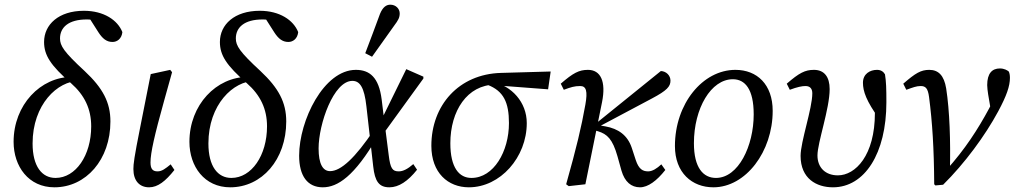

<svg xmlns="http://www.w3.org/2000/svg" viewBox="-20 -786 4328 819"><path d="M212 13C347 13 451 -105 451 -268C451 -349 419 -410 341 -483C252 -565 236 -591 236 -622C236 -669 272 -703 350 -703C379 -703 407 -697 439 -672L411 -713L351 -725L400 -648C417 -622 434 -607 460 -607C480 -607 499 -621 502 -649C482 -700 423 -740 338 -740C230 -740 168 -681 168 -607C168 -550 196 -507 283 -431C341 -380 369 -321 369 -247C369 -123 303 -27 217 -27C159 -27 119 -76 119 -174C119 -340 225 -441 318 -441L287 -464V-458C153 -458 38 -339 38 -181C38 -76 102 13 212 13Z M616 13C653 13 686 -13 724 -61L708 -85C686 -67 671 -55 652 -55C631 -55 622 -66 622 -93C622 -134 639 -209 680 -356L714 -478L706 -488L623 -470L578 -243C552 -113 549 -86 549 -65C549 -15 575 13 616 13Z M962 13C1097 13 1201 -105 1201 -268C1201 -349 1169 -410 1091 -483C1002 -565 986 -591 986 -622C986 -669 1022 -703 1100 -703C1129 -703 1157 -697 1189 -672L1161 -713L1101 -725L1150 -648C1167 -622 1184 -607 1210 -607C1230 -607 1249 -621 1252 -649C1232 -700 1173 -740 1088 -740C980 -740 918 -681 918 -607C918 -550 946 -507 1033 -431C1091 -380 1119 -321 1119 -247C1119 -123 1053 -27 967 -27C909 -27 869 -76 869 -174C869 -340 975 -441 1068 -441L1037 -464V-458C903 -458 788 -339 788 -181C788 -76 852 13 962 13Z M1357 13C1420 13 1492 -34 1589 -201H1595L1576 -233C1495 -112 1434 -56 1388 -56C1357 -56 1339 -87 1339 -153C1339 -257 1403 -441 1483 -441C1515 -441 1534 -414 1543 -332L1572 -76C1579 -12 1597 13 1641 13C1681 13 1720 -13 1759 -62L1743 -86C1719 -65 1699 -55 1681 -55C1654 -55 1645 -67 1638 -125L1622 -250L1619 -272L1608 -362C1596 -456 1557 -488 1498 -488C1361 -488 1256 -272 1256 -122C1256 -35 1292 13 1357 13ZM1612 -211 1786 -451V-459L1713 -491L1605 -271L1612 -211ZM1538 -559 1567 -544C1598 -588 1630 -632 1661 -676C1679 -700 1685 -711 1685 -729C1685 -748 1669 -766 1645 -766C1628 -766 1613 -756 1601 -727C1581 -671 1559 -615 1538 -559Z M1980 13C2114 13 2227 -115 2227 -261C2227 -350 2163 -420 2079 -438L2060 -424C2128 -398 2151 -349 2151 -261C2151 -140 2086 -27 1991 -27C1939 -27 1901 -70 1901 -175C1901 -313 1973 -424 2092 -425L2108 -421L2318 -405L2329 -481L2117 -475C1937 -470 1820 -337 1820 -164C1820 -49 1891 13 1980 13Z M2395 0 2406 8 2477 0 2548 -350C2566 -439 2542 -488 2488 -488C2450 -488 2425 -475 2372 -429L2385 -403C2415 -414 2430 -419 2455 -419C2481 -419 2487 -397 2477 -340C2460 -244 2439 -156 2395 0ZM2710 13C2744 13 2782 -15 2818 -61L2801 -85C2783 -68 2763 -55 2745 -55C2722 -55 2705 -64 2692 -103L2675 -155C2657 -209 2618 -237 2562 -247L2527 -253L2524 -240L2761 -366C2825 -400 2840 -417 2840 -442C2840 -464 2822 -482 2799 -483L2518 -256L2508 -248H2503V-234L2531 -226C2570 -214 2593 -193 2614 -119L2631 -58C2645 -10 2673 13 2710 13Z M3023 13C3161 13 3276 -139 3276 -313C3276 -426 3209 -488 3117 -488C2977 -488 2859 -343 2859 -163C2859 -49 2932 13 3023 13ZM3034 -27C2980 -27 2940 -70 2940 -175C2940 -324 3013 -448 3106 -448C3158 -448 3195 -406 3195 -298C3195 -164 3130 -27 3034 -27Z M3533 13C3668 13 3761 -131 3761 -350C3761 -409 3760 -438 3755 -469C3748 -481 3737 -488 3721 -488C3691 -488 3661 -471 3661 -433C3661 -397 3675 -355 3731 -278L3735 -347L3708 -382C3711 -352 3712 -330 3712 -304C3712 -123 3629 -38 3554 -38C3501 -38 3467 -71 3467 -123C3467 -178 3519 -322 3519 -406C3519 -458 3496 -488 3452 -488C3414 -488 3389 -475 3336 -429L3349 -403C3381 -415 3401 -419 3416 -419C3435 -419 3445 -408 3445 -388C3445 -323 3395 -182 3395 -121C3395 -24 3463 13 3533 13Z M3965 0 3970 5 4003 2C4095 -89 4182 -207 4238 -311C4274 -378 4288 -419 4288 -454C4288 -466 4286 -475 4283 -481C4277 -486 4264 -494 4245 -494C4212 -494 4191 -473 4191 -423C4191 -413 4193 -397 4195 -384L4207 -313L4220 -366C4214 -352 4209 -342 4199 -323C4151 -234 4097 -150 4017 -61L4032 -59C4035 -182 4031 -313 4016 -409C4007 -464 3983 -488 3944 -488C3908 -488 3885 -474 3833 -429L3846 -403C3874 -413 3889 -419 3907 -419C3928 -419 3938 -410 3943 -372C3957 -265 3964 -154 3965 0Z"/></svg>

Font: Source Serif 4 Variable
Style: Italic
Weight: 400
Italic angle: -12°
Designer: Frank Grießhammer
Foundry: Adobe Systems Incorporated
Version: Version 4.004;hotconv 1.0.116;makeotfexe 2.5.65601